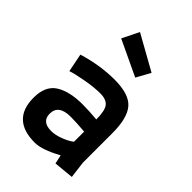

<svg xmlns="http://www.w3.org/2000/svg" viewBox="-219 -831 938 938"><g transform="rotate(45 250.0 -362.0)"><path d="M216 -86Q244 -86 278 -99Q312 -112 332 -128V-198Q272 -203 234 -203Q151 -203 151 -141Q151 -86 216 -86ZM200 11Q40 11 40 -141Q40 -222 91.5 -254.5Q143 -287 234 -287Q277 -287 332 -282Q332 -342 315 -364Q298 -386 256 -386Q214 -386 158 -376Q102 -366 72 -356L53 -451Q158 -483 258 -483Q358 -483 396.5 -439Q435 -395 435 -290V-87L446 1L343 11L333 -35Q249 11 200 11ZM181 -735 362 -634 322 -561 138 -648Z"/></g></svg>

Font: TypoPRO Lekton
Style: Bold
Weight: 700
Monospace: yes
Designer: Paolo Mazzetti, Luciano Perondi, Raffaele Flato, Elena Papassissa, Emilio Macchia, Michela Povoleri, Tobias Seemiller, R
Version: Version 34.000